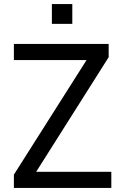

<svg xmlns="http://www.w3.org/2000/svg" viewBox="-20 -920 595 940"><path d="M48 0V-65L426 -661L430 -626H48V-705H512V-640L135 -44L130 -79H525V0ZM234 -803V-900H334V-803Z"/></svg>

Font: Nunito Sans 10pt SemiCondensed Medium
Style: Regular
Weight: 500
Width: 4
Designer: Vernon Adams
Foundry: Vernon Adams
Version: Version 3.101;gftools[0.9.27]